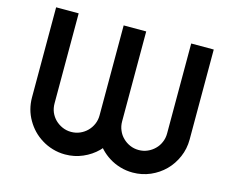

<svg xmlns="http://www.w3.org/2000/svg" viewBox="-157 -1493 2102 1727"><g transform="rotate(15 894.0 -630.0)"><path d="M999 -420.9Q999 -334 965.8 -257.8Q932.6 -180.7 876 -124Q819.3 -67.4 742.2 -34.2Q666 -1 579.1 -1Q579.1 -71.3 579.1 -210.9Q623 -210.9 661.1 -227.5Q699.2 -244.1 727.5 -272.5Q755.9 -300.8 772.5 -338.9Q789.1 -377 789.1 -420.9Q841.8 -420.9 893.6 -420.9Q946.3 -420.9 999 -420.9ZM579.1 -1Q518.6 -1 462.9 -17.6Q406.2 -34.2 358.4 -64.5Q268.6 -120.1 214.8 -213.9Q160.2 -307.6 160.2 -420.9Q229.5 -420.9 370.1 -420.9Q370.1 -377 385.7 -338.9Q402.3 -300.8 430.7 -272.5Q460 -244.1 498 -227.5Q536.1 -210.9 579.1 -210.9Q579.1 -158.2 579.1 -106.4Q579.1 -53.7 579.1 -1ZM1627.9 -420.9Q1627.9 -334 1594.7 -257.8Q1561.5 -180.7 1504.9 -124Q1448.2 -67.4 1372.1 -34.2Q1294.9 -1 1209 -1Q1209 -71.3 1209 -210.9Q1252 -210.9 1290 -227.5Q1328.1 -244.1 1356.4 -272.5Q1385.7 -300.8 1401.4 -338.9Q1418 -377 1418 -420.9Q1470.7 -420.9 1523.4 -420.9Q1575.2 -420.9 1627.9 -420.9ZM1209 -1Q1147.5 -1 1091.8 -17.6Q1035.2 -34.2 987.3 -64.5Q898.4 -120.1 843.8 -213.9Q789.1 -307.6 789.1 -420.9Q859.4 -420.9 999 -420.9Q999 -377 1015.6 -338.9Q1031.2 -300.8 1060.5 -272.5Q1088.9 -244.1 1127 -227.5Q1165 -210.9 1209 -210.9Q1209 -158.2 1209 -106.4Q1209 -53.7 1209 -1ZM160.2 -1258.8Q229.5 -1258.8 370.1 -1258.8Q370.1 -979.5 370.1 -420.9Q299.8 -420.9 160.2 -420.9Q160.2 -700.2 160.2 -1258.8ZM1418 -1258.8Q1488.3 -1258.8 1627.9 -1258.8Q1627.9 -979.5 1627.9 -420.9Q1557.6 -420.9 1418 -420.9Q1418 -700.2 1418 -1258.8ZM789.1 -1258.8Q859.4 -1258.8 999 -1258.8Q999 -979.5 999 -420.9Q928.7 -420.9 789.1 -420.9Q789.1 -700.2 789.1 -1258.8Z"/></g></svg>

Font: CornerV20
Style: Regular
Weight: 400
Designer: Olivier Tavernier
Version: Version 20